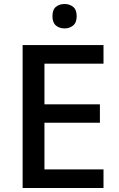

<svg xmlns="http://www.w3.org/2000/svg" viewBox="-20 -939 595 959"><path d="M497 0H93V-714H497V-621H202V-418H479V-326H202V-93H497ZM303 -919Q327 -919 345 -905Q363 -891 363 -858Q363 -826 345 -811.5Q327 -797 303 -797Q277 -797 259.5 -811.5Q242 -826 242 -858Q242 -891 259.5 -905Q277 -919 303 -919Z"/></svg>

Font: Noto Sans Myanmar UI Medium
Style: Regular
Weight: 500
Designer: Monotype Design Team
Foundry: Monotype Imaging Inc.
Version: Version 2.103; ttfautohint (v1.8.4.7-5d5b)